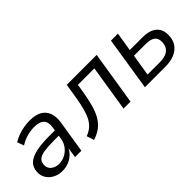

<svg xmlns="http://www.w3.org/2000/svg" viewBox="47 -1070 1652 1652"><g transform="rotate(-45 873.0 -244.0)"><path d="M214 9Q167 9 129.5 -10.5Q92 -30 70.5 -64Q49 -98 52 -142Q55 -194 87 -225Q119 -256 183 -270.5Q247 -285 344 -285H426L417 -229H351Q275 -229 228.5 -222Q182 -215 160.5 -196Q139 -177 137 -143Q135 -101 164.5 -78Q194 -55 236 -55Q275 -55 309.5 -72.5Q344 -90 368.5 -122Q393 -154 400 -196L418 -313Q428 -373 401 -402.5Q374 -432 309 -432Q264 -432 221 -420Q178 -408 134 -381L112 -442Q139 -460 173.5 -472.5Q208 -485 245.5 -492Q283 -499 320 -499Q389 -499 431.5 -475Q474 -451 491 -405.5Q508 -360 498 -295L451 0H374L390 -109H395Q380 -71 352 -44.5Q324 -18 288.5 -4.5Q253 9 214 9Z M594 11 572 -56Q610 -70 637.5 -93Q665 -116 684 -151.5Q703 -187 717 -239Q731 -291 743 -364L763 -490H1127L1049 0H964L1031 -422H831L821 -360Q807 -273 789.5 -210Q772 -147 746 -103.5Q720 -60 683 -32.5Q646 -5 594 11Z M1224 0 1301 -490H1386L1358 -318H1513Q1602 -318 1646 -277.5Q1690 -237 1685 -164Q1683 -112 1656.5 -75.5Q1630 -39 1584 -19.5Q1538 0 1475 0ZM1317 -61H1470Q1533 -61 1567 -87.5Q1601 -114 1604 -165Q1607 -214 1578 -236Q1549 -258 1495 -258H1349Z"/></g></svg>

Font: Nunito Sans 10pt
Style: Italic
Weight: 400
Italic angle: -9°
Designer: Vernon Adams
Foundry: Vernon Adams
Version: Version 3.101;gftools[0.9.27]